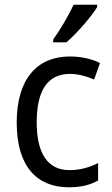

<svg xmlns="http://www.w3.org/2000/svg" viewBox="-20 -879 475 816"><path d="M393 -849V-859H293C272 -814 237 -754 206 -711V-699H262C307 -737 371 -812 393 -849ZM273 -83C324 -83 364 -93 397 -112V-186C363 -169 324 -156 275 -156C182 -156 136 -228 136 -359C136 -494 182 -565 278 -565C311 -565 352 -554 380 -541L405 -611C375 -627 327 -639 277 -639C139 -639 51 -545 51 -358C51 -170 138 -83 273 -83Z"/></svg>

Font: Noto Sans Kannada UI SemiCondensed SemiBold
Style: Regular
Weight: 600
Width: 4
Designer: Jelle Bosma - Monotype Design Team
Foundry: Monotype Imaging Inc.
Version: Version 2.006